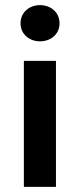

<svg xmlns="http://www.w3.org/2000/svg" viewBox="-20 -728 312 748"><path d="M212 -637C212 -679 179 -708 136 -708C93 -708 60 -679 60 -637C60 -596 93 -567 136 -567C179 -567 212 -596 212 -637ZM198 0V-491H73V0Z"/></svg>

Font: Falling Sky
Style: Med
Weight: 500
Designer: Paul D. Hunt
Foundry: Adobe Systems Incorporated
Version: Version 1.02